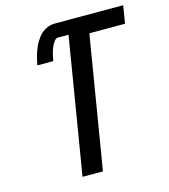

<svg xmlns="http://www.w3.org/2000/svg" viewBox="-110 -822 798 909"><g transform="rotate(-15 289.0 -367.5)"><path d="M182 0H282L389 -648H564L578 -735H242Q220 -735 198.5 -724Q177 -713 162 -693.5Q147 -674 137.5 -652.5Q128 -631 122 -609.5Q116 -588 112 -565H190Q192 -577 194.5 -588.5Q197 -600 200.5 -611.5Q204 -623 209 -634Q214 -645 222 -656Q230 -667 242 -667H292Z"/></g></svg>

Font: Iosevka Sparkle Medium Oblique
Style: Regular
Weight: 500
Italic angle: -9°
Designer: Belleve Invis
Foundry: Belleve Invis
Version: Version 4.5.0; ttfautohint (v1.8.3)